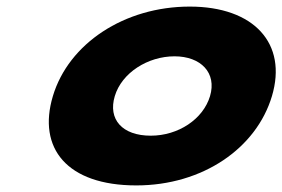

<svg xmlns="http://www.w3.org/2000/svg" viewBox="-20 -548 857 583"><path d="M140.5 -256C93.2 -98 183.4 15 393.8 15C595.6 15 758.4 -98 805.7 -256C853.5 -416 751 -528 556.2 -528C357.8 -528 188.3 -416 140.5 -256ZM328.5 -256C349.7 -327 428.8 -377 509.9 -377C589.7 -377 638.9 -327 617.7 -256C596.7 -186 521.3 -136 437.8 -136C350.7 -136 307.5 -186 328.5 -256Z"/></svg>

Font: Hussar
Style: BdSuprExtOblThree
Weight: 700
Foundry: Cannot Into Space Fonts
Version: Version 2.00